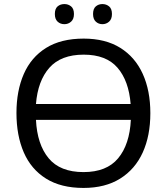

<svg xmlns="http://www.w3.org/2000/svg" viewBox="-20 -915 822 945"><path d="M720 -358Q720 -247 682.5 -164.5Q645 -82 571.5 -36Q498 10 391 10Q280 10 206.5 -36Q133 -82 97 -165Q61 -248 61 -359Q61 -468 97 -550.5Q133 -633 206.5 -679Q280 -725 392 -725Q499 -725 572 -679.5Q645 -634 682.5 -551.5Q720 -469 720 -358ZM392 -646Q280 -646 223 -581.5Q166 -517 157 -403H623Q614 -517 558.5 -581.5Q503 -646 392 -646ZM391 -68Q505 -68 561.5 -136Q618 -204 624 -325H157Q163 -204 219.5 -136Q276 -68 391 -68ZM250 -846Q250 -872 263.5 -883.5Q277 -895 297 -895Q316 -895 330 -883.5Q344 -872 344 -846Q344 -821 330 -808.5Q316 -796 297 -796Q277 -796 263.5 -808.5Q250 -821 250 -846ZM438 -846Q438 -872 451.5 -883.5Q465 -895 484 -895Q503 -895 517 -883.5Q531 -872 531 -846Q531 -821 517 -808.5Q503 -796 484 -796Q465 -796 451.5 -808.5Q438 -821 438 -846Z"/></svg>

Font: BC Sans
Style: Regular
Weight: 400
Designer: Monotype Design Team
Province of B.C.
Foundry: Monotype Imaging Inc.
Version: Version 2.000;GOOG;noto-source:20170915:90ef993387c0